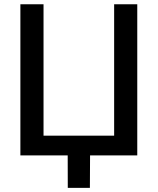

<svg xmlns="http://www.w3.org/2000/svg" viewBox="-20 -748 759 924"><path d="M640.6 0H78.1V-727.5H189.5V-95.2H529.3V-727.5H640.6ZM306.2 156.2 305.7 -31.2H413.6L412.6 156.2Z"/></svg>

Font: Inter 17pt Medium
Style: Regular
Weight: 500
Version: Version 4.001;git-66647c0bb